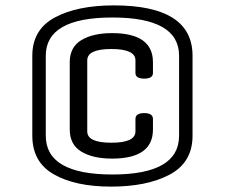

<svg xmlns="http://www.w3.org/2000/svg" viewBox="-20 -870 835 713"><path d="M695 -663V-366Q695 -265 607 -220Q524 -177 392 -177Q260 -177 180 -222.5Q100 -268 100 -366V-663Q100 -760 183.5 -805Q267 -850 403 -850Q695 -850 695 -663ZM645 -366V-663Q645 -805 397.5 -805Q150 -805 150 -663V-366Q150 -222 397.5 -222Q645 -222 645 -366ZM304 -646V-382Q304 -340 393.5 -340Q483 -340 483 -382V-428Q483 -450 515.5 -450Q548 -450 548 -428V-389Q548 -281 396 -281Q325 -281 282 -307Q239 -333 239 -389V-639Q239 -695 282 -721Q325 -747 396 -747Q548 -747 548 -639V-599Q548 -578 515.5 -578Q483 -578 483 -599V-646Q483 -688 393.5 -688Q304 -688 304 -646Z"/></svg>

Font: Offside
Style: Regular
Weight: 400
Designer: Eduardo Rodriguez Tunni
Foundry: Eduardo Rodriguez Tunni
Version: Version 1.001